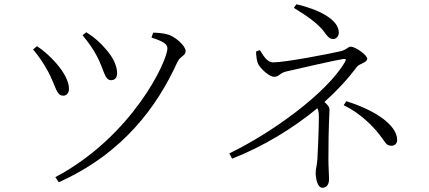

<svg xmlns="http://www.w3.org/2000/svg" viewBox="-20 -833 2020 905"><path d="M369 -667C398 -632 420 -601 438 -566C470 -505 473 -455 503 -455C521 -455 532 -466 532 -488C532 -524 511 -565 480 -600C454 -631 425 -657 387 -681ZM257 26C565 -112 723 -337 815 -538C829 -570 855 -569 855 -592C855 -617 806 -662 766 -672C744 -677 719 -679 702 -679L694 -656C753 -637 769 -624 769 -605C769 -545 604 -191 241 2ZM136 -600C161 -570 185 -536 206 -497C244 -426 245 -382 278 -382C297 -382 306 -398 305 -418C304 -448 284 -491 243 -537C220 -563 187 -595 154 -615Z M1377 -813 1365 -796C1427 -758 1473 -726 1505 -687C1520 -666 1531 -649 1550 -649C1567 -649 1577 -665 1577 -679C1577 -745 1472 -791 1377 -813ZM1612 -356 1600 -337C1673 -302 1741 -241 1788 -172C1800 -154 1808 -146 1826 -146C1841 -146 1852 -157 1852 -173C1852 -247 1739 -317 1612 -356ZM1483 -280C1483 -231 1478 -109 1476 -81C1472 -42 1468 -36 1468 -17C1468 5 1475 52 1500 52C1523 52 1531 31 1531 12C1531 -11 1528 -47 1528 -78C1528 -251 1533 -289 1533 -315C1533 -329 1524 -340 1509 -352C1568 -405 1620 -461 1662 -518C1674 -533 1711 -538 1711 -556C1711 -573 1656 -613 1633 -613C1620 -613 1615 -599 1587 -592C1543 -581 1325 -539 1268 -539C1236 -539 1219 -576 1205 -597L1187 -590C1187 -570 1191 -542 1197 -531C1209 -509 1248 -471 1273 -471C1296 -471 1298 -489 1329 -496C1385 -509 1559 -549 1598 -555C1611 -556 1613 -553 1606 -541C1520 -393 1260 -206 1061 -110L1074 -85C1219 -142 1359 -226 1476 -323C1481 -313 1483 -301 1483 -280Z"/></svg>

Font: Noto Serif TC Light
Style: Regular
Weight: 300
Designer: Ryoko NISHIZUKA 西塚涼子 (kana & ideographs); Frank Grießhammer (Latin, Greek & Cyrillic); Wenlong ZHANG 张文龙 (bopomofo); San
Foundry: Adobe
Version: Version 2.001;hotconv 1.1.0;makeotfexe 2.6.0